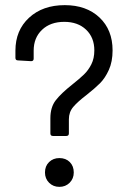

<svg xmlns="http://www.w3.org/2000/svg" viewBox="-20 -729 501 747"><path d="M176 -210V-269Q176 -312 197 -339Q218 -366 261 -400Q290 -423 307 -439.5Q324 -456 335.5 -479Q347 -502 347 -533Q347 -583 315 -613.5Q283 -644 230 -644Q176 -644 143.5 -613Q111 -582 111 -532V-501Q111 -491 101 -491L50 -494Q40 -494 40 -504V-532Q40 -611 93 -660Q146 -709 232 -709Q316 -709 367 -661Q418 -613 418 -533Q418 -489 403.5 -457Q389 -425 369 -405Q349 -385 316 -359Q282 -333 265 -313Q248 -293 248 -265V-210Q248 -200 238 -200H186Q176 -200 176 -210ZM155 -58Q155 -83 171 -98.5Q187 -114 211 -114Q236 -114 251.5 -98.5Q267 -83 267 -58Q267 -34 251 -18Q235 -2 211 -2Q187 -2 171 -18Q155 -34 155 -58Z"/></svg>

Font: Barlow
Style: Regular
Weight: 400
Designer: Jeremy Tribby
Foundry: Tribby Type
Version: Version 1.408;December 10, 2018;FontCreator 11.5.0.2430 64-b